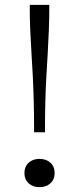

<svg xmlns="http://www.w3.org/2000/svg" viewBox="-20 -765 327 794"><path d="M184 -745H103Q103 -689 105 -641Q107 -593 110 -547.5Q113 -502 115.5 -453Q118 -404 119.5 -347Q121 -290 121 -218H166Q166 -289 167.5 -346.5Q169 -404 172 -453Q175 -502 177.5 -547.5Q180 -593 182 -641Q184 -689 184 -745ZM143 9Q116 9 98.5 -7Q81 -23 81 -49Q81 -76 98.5 -92Q116 -108 143 -108Q171 -108 188.5 -92Q206 -76 206 -49Q206 -23 188.5 -7Q171 9 143 9Z"/></svg>

Font: Roboto Serif 20pt ExtraLight
Style: Regular
Weight: 250
Version: Version 1.008